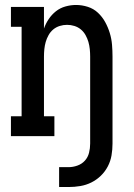

<svg xmlns="http://www.w3.org/2000/svg" viewBox="-20 -548 540 773"><path d="M218 205V125H256Q274 125 292 118.5Q310 112 322 98.5Q334 85 338.5 67Q343 49 343 30V-320Q343 -335 341.5 -350Q340 -365 336 -379Q332 -393 324.5 -406.5Q317 -420 305.5 -429.5Q294 -439 279.5 -443.5Q265 -448 250 -448Q235 -448 220.5 -443.5Q206 -439 194.5 -429.5Q183 -420 175.5 -406.5Q168 -393 164 -379Q160 -365 158.5 -350Q157 -335 157 -320V-80H199V0H24V-80H67V-440H24V-520H157V-433Q164 -453 176 -471Q188 -489 205 -502.5Q222 -516 243.5 -522Q265 -528 286 -528Q310 -528 333.5 -520.5Q357 -513 374.5 -496.5Q392 -480 403.5 -459Q415 -438 422 -415Q429 -392 431 -368Q433 -344 433 -320V30Q433 54 429 77.5Q425 101 414 122Q403 143 386 159.5Q369 176 348 186.5Q327 197 303.5 201Q280 205 256 205Z"/></svg>

Font: Iosevka Curly Slab Medium
Style: Regular
Weight: 500
Monospace: yes
Designer: Belleve Invis
Foundry: Belleve Invis
Version: Version 22.1.2; ttfautohint (v1.8.4)